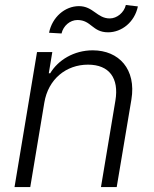

<svg xmlns="http://www.w3.org/2000/svg" viewBox="-20 -756 621 776"><path d="M228.7 -620.7C235.8 -651.6 262.8 -675.1 293 -675.1C349.4 -675.1 353 -625.4 416.9 -625.4C471.9 -625.4 524.1 -666.5 537.3 -730.1L488.6 -735.8C481.5 -704.9 452.4 -681.5 423.7 -681.5C372.2 -681.5 356.9 -731.2 299 -731.2C242.2 -731.2 190.7 -686.4 178.3 -623.6ZM38.7 0H102.3L159.1 -340.9C174.7 -436.1 247.2 -494.7 335.6 -494.7C421.5 -494.7 461.6 -440.3 446.4 -349.4L388.1 0H451.7L511 -353.3C531.6 -476.2 460.6 -552.6 354.8 -552.6C278.4 -552.6 214.5 -512.8 182.9 -459.9H177.2L191.4 -545.5H129.6Z"/></svg>

Font: TID UI Light
Style: Italic
Weight: 300
Italic angle: -9.39999°
Designer: The TID Project Authors
Foundry: Bakken & Bæck
Version: Version 1.001;hotconv 1.0.109;makeotfexe 2.5.65596